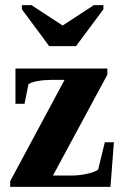

<svg xmlns="http://www.w3.org/2000/svg" viewBox="-20 -725 484 745"><path d="M19.5 0V-22L230.5 -415H178.2Q150.9 -415 125.5 -410.4Q100.1 -405.8 90.3 -397.9L75.2 -322.3H40V-459H396.5V-435.1L185.5 -43.9H258.8Q286.6 -43.9 317.4 -50.5Q348.1 -57.1 360.8 -66.9L386.7 -172.9H421.9L408.7 0ZM381.3 -705.1V-689L274.9 -545.9H170.9L64.9 -689V-705.1H102.1L223.1 -626L344.2 -705.1Z"/></svg>

Font: Tinos
Style: Bold
Weight: 700
Designer: Steve Matteson
Foundry: Monotype Imaging Inc.
Version: Version 1.23